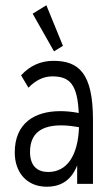

<svg xmlns="http://www.w3.org/2000/svg" viewBox="-20 -698 415 729"><path d="M185 -503 219 -524 156 -678 104 -646ZM158 11C198 11 247 -3 273 -70V0H333V-243C333 -419 280 -467 183 -467C135 -467 94 -449 60 -412L88 -365C116 -394 146 -408 179 -408C246 -408 274 -376 279 -269C253 -274 230 -276 209 -276C111 -276 36 -230 36 -119C36 -45 80 11 158 11ZM94 -121C94 -195 141 -222 213 -222C234 -222 257 -219 280 -215C276 -105 233 -45 163 -45C124 -45 94 -66 94 -121Z"/></svg>

Font: Inconsolata Condensed
Style: Regular
Weight: 400
Width: 3
Monospace: yes
Designer: Raph Levien, Cyreal, Brenton Simpson
Foundry: Raph Levien, Cyreal, Google
Version: Version 3.100